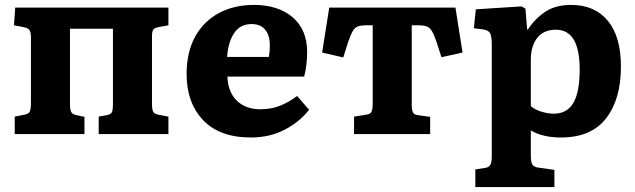

<svg xmlns="http://www.w3.org/2000/svg" viewBox="-20 -546 2586 782"><path d="M40 0V-71L80 -79Q96 -82 101 -91Q106 -100 106 -129V-393Q106 -415 100 -423.5Q94 -432 78 -435L37 -443L42 -515H666V-443L628 -436Q610 -433 604.5 -425.5Q599 -418 599 -398V-123Q599 -99 604.5 -90Q610 -81 629 -78L666 -71V0H382V-71L415 -77Q431 -80 435.5 -88.5Q440 -97 440 -124V-429H265V-123Q265 -100 270 -90Q275 -80 292 -77L324 -70V0Z M1002 14Q874 14 807 -57Q740 -128 740 -244Q740 -333 774.5 -396Q809 -459 871 -492.5Q933 -526 1014 -526Q1113 -526 1172 -475.5Q1231 -425 1231 -334Q1231 -283 1219 -234H906Q909 -170 945 -135.5Q981 -101 1040 -101Q1085 -101 1121 -115.5Q1157 -130 1190 -155L1239 -99Q1200 -49 1139 -17.5Q1078 14 1002 14ZM905 -314H1075Q1079 -335 1079 -361Q1079 -402 1060 -425Q1041 -448 1005 -448Q958 -448 933.5 -411Q909 -374 905 -314Z M1422 0V-71L1472 -79Q1488 -81 1493 -90.5Q1498 -100 1498 -127V-443H1473Q1451 -443 1438 -438.5Q1425 -434 1416.5 -419Q1408 -404 1397 -372L1378 -312L1292 -332L1321 -515H1835L1864 -332L1778 -313L1758 -375Q1748 -405 1739 -419.5Q1730 -434 1717.5 -438.5Q1705 -443 1682 -443H1657V-121Q1657 -99 1661.5 -89Q1666 -79 1682 -77L1732 -70V0Z M1916 216V144L1955 138Q1970 136 1976.5 126.5Q1983 117 1983 90V-362Q1983 -399 1976 -411Q1969 -423 1948 -426L1910 -431L1918 -508L2104 -520L2120 -511L2127 -426H2130Q2160 -471 2201.5 -498.5Q2243 -526 2306 -526Q2402 -526 2455.5 -461.5Q2509 -397 2509 -275Q2509 -142 2448.5 -64Q2388 14 2265 14Q2190 14 2142 -15V90Q2142 114 2148.5 124.5Q2155 135 2175 137L2238 146V216ZM2236 -83Q2289 -83 2315 -126.5Q2341 -170 2341 -263Q2341 -425 2244 -425Q2194 -425 2168 -391.5Q2142 -358 2142 -303V-114Q2157 -100 2184 -91.5Q2211 -83 2236 -83Z"/></svg>

Font: Literata 12pt
Style: Bold
Weight: 700
Designer: Latin by Veronika Burian and Jose Scaglione. Greek by Irene Vlachou. Cyrillic by Vera Evstafieva.
Foundry: TypeTogether
Version: Version 3.002